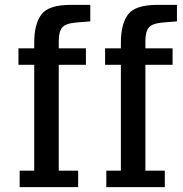

<svg xmlns="http://www.w3.org/2000/svg" viewBox="-20 -771 755 791"><path d="M222 -601Q222 -640 235.5 -657Q249 -674 291 -678L352 -683V-751H272Q181 -751 151 -712Q121 -673 121 -594V-572H56V-504H121V-68H61V0H302V-68H222V-504H334V-572H222ZM579 -601Q579 -640 592.5 -657Q606 -674 648 -678L709 -683V-751H629Q538 -751 508 -712Q478 -673 478 -594V-572H413V-504H478V-68H418V0H659V-68H579V-504H691V-572H579Z"/></svg>

Font: Glegoo
Style: Bold
Weight: 700
Version: Version 2.0.1; ttfautohint (v0.9) -r 48 -G 60